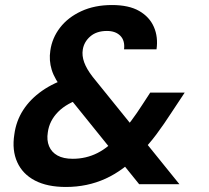

<svg xmlns="http://www.w3.org/2000/svg" viewBox="-20 -732 829 763"><path d="M533 0 233 -372Q197 -417 185.5 -454.5Q174 -492 180 -531Q187 -581 218.5 -622Q250 -663 303 -687.5Q356 -712 425 -712Q492 -712 533 -688.5Q574 -665 591.5 -625Q609 -585 602 -536H473Q477 -571 458 -590Q439 -609 405 -609Q364 -609 339 -587.5Q314 -566 309 -535Q305 -511 314.5 -484.5Q324 -458 348 -427L693 0ZM242 11Q168 11 119 -14.5Q70 -40 48.5 -87.5Q27 -135 37 -198Q44 -251 72 -294.5Q100 -338 147 -371Q194 -404 259 -424L305 -438L350 -354L309 -342Q246 -323 211 -287.5Q176 -252 170 -206Q165 -175 175 -151Q185 -127 208.5 -114Q232 -101 269 -101Q322 -101 367.5 -124Q413 -147 458 -198Q479 -222 501.5 -252Q524 -282 547 -318L577 -364H714L663 -287Q632 -239 601.5 -198Q571 -157 538 -125Q472 -55 399.5 -22Q327 11 242 11Z"/></svg>

Font: DM Sans 10pt
Style: Bold Italic
Weight: 700
Italic angle: -10°
Version: Version 4.004;gftools[0.9.30]